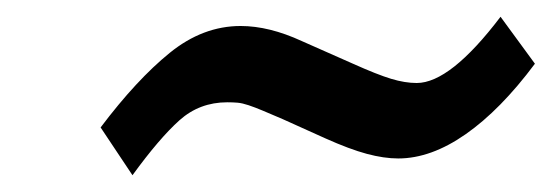

<svg xmlns="http://www.w3.org/2000/svg" viewBox="-20 -420 658 229"><path d="M100 -268Q143 -325 182.5 -357Q222 -389 267 -389Q301 -389 340 -371L401 -344Q430 -331 446.5 -326Q463 -321 477 -321Q517 -321 577 -400L618 -344Q577 -289 535.5 -260Q494 -231 455 -231Q438 -231 417.5 -236.5Q397 -242 368 -255L317 -278Q303 -284 293.5 -288Q284 -292 276.5 -294.5Q269 -297 263.5 -297.5Q258 -298 251 -298Q218 -298 194 -276.5Q170 -255 138 -211Z"/></svg>

Font: Involve Medium Oblique
Style: Italic
Weight: 500
Italic angle: -10.5°
Designer: Stefan Peev
Foundry: Context Ltd.
Version: Version 1.001